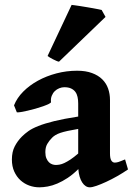

<svg xmlns="http://www.w3.org/2000/svg" viewBox="-20 -762 553 796"><path d="M210.9 -78.1Q218.3 -78.1 227.1 -79.6Q235.8 -81.1 246.8 -86.2Q257.8 -91.3 272 -100.6Q286.1 -109.9 304.2 -125.5V-227.5Q278.3 -223.1 260.5 -219.2Q242.7 -215.3 230.5 -211.2Q218.3 -207 210.2 -202.1Q202.1 -197.3 196.3 -191.4Q183.6 -178.7 175.8 -165Q168 -151.4 168 -131.3Q168 -115.7 172.4 -105.5Q176.8 -95.2 183.1 -89.1Q189.5 -83 197 -80.6Q204.6 -78.1 210.9 -78.1ZM510.7 -59.6Q490.2 -45.4 466.6 -32Q442.9 -18.6 420.7 -8.3Q398.4 2 380.4 8.3Q362.3 14.6 352.5 14.6Q334 14.6 320.8 -5.6Q307.6 -25.9 304.7 -61Q282.7 -39.1 260.5 -24.4Q238.3 -9.8 217.5 -1Q196.8 7.8 177.7 11.2Q158.7 14.6 143.1 14.6Q121.6 14.6 101.3 7.3Q81.1 0 64.9 -14.6Q48.8 -29.3 39.1 -50.8Q29.3 -72.3 29.3 -100.6Q29.3 -132.3 41 -155Q52.7 -177.7 70.8 -195.8Q82.5 -207.5 97.9 -218.5Q113.3 -229.5 139.2 -239.7Q165 -250 204.6 -259.8Q244.1 -269.5 304.2 -278.8V-333Q304.2 -347.7 301.5 -360.1Q298.8 -372.6 292.2 -381.3Q285.6 -390.1 274.4 -395.3Q263.2 -400.4 246.6 -400.4Q236.3 -400.4 225.8 -396.2Q215.3 -392.1 207.3 -384.3Q199.2 -376.5 194.6 -365Q189.9 -353.5 191.4 -338.9Q191.9 -335.9 182.6 -331.3Q173.3 -326.7 158.9 -321.5Q144.5 -316.4 127.2 -311.5Q109.9 -306.6 94 -303Q78.1 -299.3 65.9 -297.4Q53.7 -295.4 49.8 -296.4L38.1 -325.2Q50.3 -356 76.2 -382.1Q102.1 -408.2 137.2 -427.5Q172.4 -446.8 214.1 -457.8Q255.9 -468.8 299.8 -468.8Q335.4 -468.8 361.3 -459.2Q387.2 -449.7 403.8 -433.3Q420.4 -417 428.2 -394.8Q436 -372.6 436 -347.7V-126Q436 -105.5 441.4 -96.7Q446.8 -87.9 455.6 -87.9Q459 -87.9 462.4 -88.4Q465.8 -88.9 470.7 -90.3Q475.6 -91.8 482.2 -94.5Q488.8 -97.2 498.5 -101.1ZM224.6 -506.3Q220.2 -506.8 213.4 -509.8Q206.5 -512.7 199.5 -516.4Q192.4 -520 186.3 -523.7Q180.2 -527.3 177.2 -529.8L276.9 -741.7Q280.8 -741.2 290.3 -740Q299.8 -738.8 312.5 -736.8Q325.2 -734.9 339.4 -732.4Q353.5 -730 366 -727.8Q378.4 -725.6 388.2 -723.6Q397.9 -721.7 401.4 -720.7L417.5 -691.9Z"/></svg>

Font: Gentium Book Basic
Style: Bold
Weight: 700
Designer: J. Victor Gaultney and Annie Olsen
Foundry: SIL International
Version: Version 1.102; 2013; Maintenance release